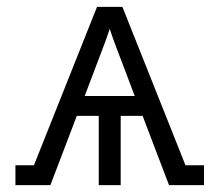

<svg xmlns="http://www.w3.org/2000/svg" viewBox="-20 -540 640 560"><path d="M25 0V-58H79L263 -520H337L521 -58H575V0H473L396 -202H332V0H268V-202H204L127 0ZM227 -260H373L340 -347Q330 -374 319.5 -401Q309 -428 300 -456Q291 -428 280.5 -401Q270 -374 260 -347Z"/></svg>

Font: Iosevka Etoile Light
Style: Regular
Weight: 300
Designer: Belleve Invis
Foundry: Belleve Invis
Version: Version 25.0.1; ttfautohint (v1.8.4)